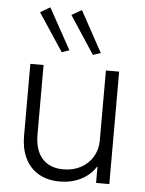

<svg xmlns="http://www.w3.org/2000/svg" viewBox="-55 -823 662 875"><g transform="rotate(5 276.0 -385.5)"><path d="M71.3 -183.6V-514.6H131.8V-197.3Q131.8 -124.5 166.7 -86.4Q201.7 -48.3 263.7 -48.8Q307.1 -48.8 342 -67.4Q377 -85.9 397 -119.4Q417 -152.8 417 -195.3V-514.6H477.5V0H417V-74.2H415Q390.6 -35.6 347.7 -13.9Q304.7 7.8 251 7.8Q192.4 7.8 151.9 -17.1Q111.3 -42 91.3 -85.4Q71.3 -128.9 71.3 -183.6ZM238.3 -752.9 284.2 -779.3 386.7 -591.8 351.6 -580.1ZM94.7 -752.9 139.6 -779.3 243.2 -591.8 209 -580.1Z"/></g></svg>

Font: Reddit Sans Chocolate Light
Style: Regular
Weight: 300
Designer: Stephen Hutchings
Foundry: Reddit
Version: Version 1.013